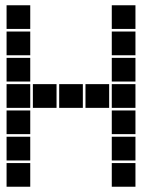

<svg xmlns="http://www.w3.org/2000/svg" viewBox="-20 -715 640 730"><path d="M6 -695Q5 -695 5 -695Q5 -695 5 -694V-606Q5 -605 5 -605Q5 -605 6 -605H94Q95 -605 95 -605Q95 -605 95 -606V-694Q95 -695 95 -695Q95 -695 94 -695ZM406 -695Q405 -695 405 -695Q405 -695 405 -694V-606Q405 -605 405 -605Q405 -605 406 -605H494Q495 -605 495 -605Q495 -605 495 -606V-694Q495 -695 495 -695Q495 -695 494 -695ZM6 -595Q5 -595 5 -595Q5 -595 5 -594V-506Q5 -505 5 -505Q5 -505 6 -505H94Q95 -505 95 -505Q95 -505 95 -506V-594Q95 -595 95 -595Q95 -595 94 -595ZM406 -595Q405 -595 405 -595Q405 -595 405 -594V-506Q405 -505 405 -505Q405 -505 406 -505H494Q495 -505 495 -505Q495 -505 495 -506V-594Q495 -595 495 -595Q495 -595 494 -595ZM6 -495Q5 -495 5 -495Q5 -495 5 -494V-406Q5 -405 5 -405Q5 -405 6 -405H94Q95 -405 95 -405Q95 -405 95 -406V-494Q95 -495 95 -495Q95 -495 94 -495ZM406 -495Q405 -495 405 -495Q405 -495 405 -494V-406Q405 -405 405 -405Q405 -405 406 -405H494Q495 -405 495 -405Q495 -405 495 -406V-494Q495 -495 495 -495Q495 -495 494 -495ZM6 -395Q5 -395 5 -395Q5 -395 5 -394V-306Q5 -305 5 -305Q5 -305 6 -305H94Q95 -305 95 -305Q95 -305 95 -306V-394Q95 -395 95 -395Q95 -395 94 -395ZM106 -395Q105 -395 105 -395Q105 -395 105 -394V-306Q105 -305 105 -305Q105 -305 106 -305H194Q195 -305 195 -305Q195 -305 195 -306V-394Q195 -395 195 -395Q195 -395 194 -395ZM206 -395Q205 -395 205 -395Q205 -395 205 -394V-306Q205 -305 205 -305Q205 -305 206 -305H294Q295 -305 295 -305Q295 -305 295 -306V-394Q295 -395 295 -395Q295 -395 294 -395ZM306 -395Q305 -395 305 -395Q305 -395 305 -394V-306Q305 -305 305 -305Q305 -305 306 -305H394Q395 -305 395 -305Q395 -305 395 -306V-394Q395 -395 395 -395Q395 -395 394 -395ZM406 -395Q405 -395 405 -395Q405 -395 405 -394V-306Q405 -305 405 -305Q405 -305 406 -305H494Q495 -305 495 -305Q495 -305 495 -306V-394Q495 -395 495 -395Q495 -395 494 -395ZM6 -295Q5 -295 5 -295Q5 -295 5 -294V-206Q5 -205 5 -205Q5 -205 6 -205H94Q95 -205 95 -205Q95 -205 95 -206V-294Q95 -295 95 -295Q95 -295 94 -295ZM406 -295Q405 -295 405 -295Q405 -295 405 -294V-206Q405 -205 405 -205Q405 -205 406 -205H494Q495 -205 495 -205Q495 -205 495 -206V-294Q495 -295 495 -295Q495 -295 494 -295ZM6 -195Q5 -195 5 -195Q5 -195 5 -194V-106Q5 -105 5 -105Q5 -105 6 -105H94Q95 -105 95 -105Q95 -105 95 -106V-194Q95 -195 95 -195Q95 -195 94 -195ZM406 -195Q405 -195 405 -195Q405 -195 405 -194V-106Q405 -105 405 -105Q405 -105 406 -105H494Q495 -105 495 -105Q495 -105 495 -106V-194Q495 -195 495 -195Q495 -195 494 -195ZM6 -95Q5 -95 5 -95Q5 -95 5 -94V-6Q5 -5 5 -5Q5 -5 6 -5H94Q95 -5 95 -5Q95 -5 95 -6V-94Q95 -95 95 -95Q95 -95 94 -95ZM406 -95Q405 -95 405 -95Q405 -95 405 -94V-6Q405 -5 405 -5Q405 -5 406 -5H494Q495 -5 495 -5Q495 -5 495 -6V-94Q495 -95 495 -95Q495 -95 494 -95Z"/></svg>

Font: Doto Black
Style: Regular
Weight: 900
Monospace: yes
Version: Version 1.000